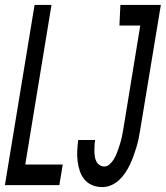

<svg xmlns="http://www.w3.org/2000/svg" viewBox="-28 -755 676 783"><path d="M-8 0 113 -735H182L75 -84H228L214 0ZM389 8Q367 8 348 0Q329 -8 316.5 -23Q304 -38 297.5 -57.5Q291 -77 288.5 -98Q286 -119 287 -140.5Q288 -162 291 -184H360Q358 -172 357.5 -161Q357 -150 357 -139Q357 -128 358.5 -117.5Q360 -107 364.5 -97.5Q369 -88 378 -82Q387 -76 398 -76Q409 -76 419 -85Q429 -94 435.5 -104.5Q442 -115 446.5 -126Q451 -137 455 -148.5Q459 -160 462.5 -171.5Q466 -183 468.5 -194.5Q471 -206 473 -217.5Q475 -229 477 -241L544 -651H459L463 -735H628L544 -227Q541 -209 537.5 -191Q534 -173 528.5 -155Q523 -137 516.5 -119Q510 -101 502 -84Q494 -67 483 -50.5Q472 -34 457.5 -20.5Q443 -7 425 0.5Q407 8 389 8Z"/></svg>

Font: Iosevka Medium Extended
Style: Italic
Weight: 500
Width: 7
Italic angle: -9°
Monospace: yes
Designer: Belleve Invis
Foundry: Belleve Invis
Version: Version 32.5.0; ttfautohint (v1.8.4)